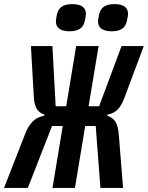

<svg xmlns="http://www.w3.org/2000/svg" viewBox="-56 -925 728 945"><path d="M65 -258.9 -36.2 0H81L199.9 -304.7H252.8L202.4 0H312.9L363.3 -304.7H415.1L438.2 0H549.7L529.1 -258.2C524.9 -317.1 508.9 -344.1 471.6 -355.1L472.7 -360.8C513.5 -368.3 536.9 -390.6 557.5 -446.7L651.6 -698.2H542.3L431.8 -402H380L429.3 -698.2H318.9L269.9 -402H218L202.1 -698.2H96.2L110.1 -454.2C112.2 -398.4 127.5 -372.9 162.6 -360.8L161.6 -355.1C116.5 -348 87.4 -319.2 65 -258.9ZM219.1 -818.9C219.1 -792.3 236.9 -771 285.9 -771C337.7 -771 355.1 -792.6 362.2 -824.6C365.4 -840.9 366.8 -850.1 366.8 -856.9C366.8 -884.2 349.1 -904.8 300.1 -904.8C248.2 -904.8 230.8 -883.5 223.7 -851.2C220.5 -834.9 219.1 -826 219.1 -818.9ZM426.5 -818.9C426.5 -792.3 444.2 -771 493.3 -771C545.1 -771 562.5 -792.6 569.2 -824.6C572.8 -840.9 574.2 -850.1 574.2 -856.9C574.2 -884.2 556.5 -904.8 507.5 -904.8C455.6 -904.8 438.2 -883.5 431.1 -851.2C427.6 -834.9 426.5 -826 426.5 -818.9Z"/></svg>

Font: Margiela Mono Italic SmBold It
Style: Regular
Weight: 600
Designer: Mike Abbink, Paul van der Laan, Pieter van Rosmalen
Foundry: Bold Monday
Version: Version 2.003 2021